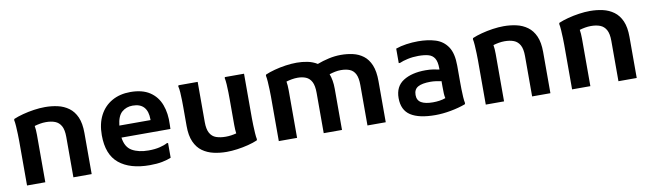

<svg xmlns="http://www.w3.org/2000/svg" viewBox="-36 -998 4907 1448"><g transform="rotate(-10 2417.5 -273.5)"><path d="M85 0V-341Q85 -361 84 -392.5Q83 -424 81 -454.5Q79 -485 75 -503L78 -511Q108 -524 149.5 -535Q191 -546 235.5 -552.5Q280 -559 320 -559Q371 -559 417.5 -548.5Q464 -538 501 -511Q538 -484 559 -436.5Q580 -389 580 -315V0H440V-309Q440 -364 423.5 -393.5Q407 -423 377.5 -434.5Q348 -446 307 -446Q285 -446 262.5 -442Q240 -438 220 -432Q225 -403 225 -364V0Z M1024 10Q873 10 789.5 -58.5Q706 -127 706 -275Q706 -363 739 -426.5Q772 -490 832.5 -524.5Q893 -559 974 -559Q1065 -559 1122 -521.5Q1179 -484 1204 -417.5Q1229 -351 1225 -265L1224 -232H849Q859 -157 909 -129Q959 -101 1034 -101Q1083 -101 1120 -110Q1157 -119 1178 -131H1188V-18Q1160 -6 1119.5 2Q1079 10 1024 10ZM973 -455Q925 -455 891 -426Q857 -397 849 -324H1088V-330Q1088 -391 1059.5 -423Q1031 -455 973 -455Z M1613 12Q1560 12 1512.5 1Q1465 -10 1428 -36.5Q1391 -63 1369.5 -111Q1348 -159 1348 -232V-377Q1348 -397 1347.5 -428Q1347 -459 1345 -489.5Q1343 -520 1338 -538L1341 -546H1488V-238Q1488 -184 1504.5 -154Q1521 -124 1552 -113Q1583 -102 1625 -102Q1646 -102 1667 -105Q1688 -108 1707 -113Q1705 -126 1704 -142.5Q1703 -159 1703 -178V-377Q1703 -397 1702.5 -428Q1702 -459 1700 -489.5Q1698 -520 1694 -538L1696 -546H1843V-204Q1843 -184 1844 -152.5Q1845 -121 1847 -90.5Q1849 -60 1853 -42L1850 -34Q1820 -21 1779 -10.5Q1738 0 1694 6Q1650 12 1613 12Z M2013 0V-341Q2013 -361 2012 -392.5Q2011 -424 2009 -454.5Q2007 -485 2003 -503L2006 -511Q2036 -524 2077 -535Q2118 -546 2162.5 -552.5Q2207 -559 2248 -559Q2290 -559 2330 -551Q2370 -543 2404 -522Q2446 -538 2493 -548.5Q2540 -559 2586 -559Q2634 -559 2678 -549Q2722 -539 2757 -512.5Q2792 -486 2812 -438Q2832 -390 2832 -315V0H2692V-309Q2692 -364 2677 -393.5Q2662 -423 2634 -434.5Q2606 -446 2566 -446Q2544 -446 2522 -441.5Q2500 -437 2478 -430Q2487 -407 2492 -378.5Q2497 -350 2497 -315V0H2357V-309Q2357 -364 2341.5 -393.5Q2326 -423 2298.5 -434.5Q2271 -446 2235 -446Q2213 -446 2190.5 -442Q2168 -438 2148 -432Q2153 -403 2153 -364V0Z M3211 12Q3086 12 3022.5 -29Q2959 -70 2959 -162Q2959 -251 3024 -292.5Q3089 -334 3195 -334Q3227 -334 3252.5 -330Q3278 -326 3300 -321V-330Q3300 -381 3284 -407Q3268 -433 3237 -441.5Q3206 -450 3160 -450Q3118 -450 3079 -441.5Q3040 -433 3016 -422H3006V-533Q3042 -546 3087 -552.5Q3132 -559 3177 -559Q3252 -559 3310.5 -540.5Q3369 -522 3403 -471.5Q3437 -421 3437 -326V-200Q3437 -179 3437.5 -147.5Q3438 -116 3440 -86Q3442 -56 3446 -38L3443 -30Q3392 -11 3329.5 0.5Q3267 12 3211 12ZM3089 -163Q3089 -122 3120 -104Q3151 -86 3209 -86Q3235 -86 3259.5 -89.5Q3284 -93 3306 -101Q3302 -118 3301 -138.5Q3300 -159 3300 -193V-232Q3281 -236 3259 -239Q3237 -242 3217 -242Q3152 -242 3120.5 -224Q3089 -206 3089 -163Z M3598 0V-341Q3598 -361 3597 -392.5Q3596 -424 3594 -454.5Q3592 -485 3588 -503L3591 -511Q3621 -524 3662.5 -535Q3704 -546 3748.5 -552.5Q3793 -559 3833 -559Q3884 -559 3930.5 -548.5Q3977 -538 4014 -511Q4051 -484 4072 -436.5Q4093 -389 4093 -315V0H3953V-309Q3953 -364 3936.5 -393.5Q3920 -423 3890.5 -434.5Q3861 -446 3820 -446Q3798 -446 3775.5 -442Q3753 -438 3733 -432Q3738 -403 3738 -364V0Z M4259 0V-341Q4259 -361 4258 -392.5Q4257 -424 4255 -454.5Q4253 -485 4249 -503L4252 -511Q4282 -524 4323.5 -535Q4365 -546 4409.5 -552.5Q4454 -559 4494 -559Q4545 -559 4591.5 -548.5Q4638 -538 4675 -511Q4712 -484 4733 -436.5Q4754 -389 4754 -315V0H4614V-309Q4614 -364 4597.5 -393.5Q4581 -423 4551.5 -434.5Q4522 -446 4481 -446Q4459 -446 4436.5 -442Q4414 -438 4394 -432Q4399 -403 4399 -364V0Z"/></g></svg>

Font: Kufam SemiBold
Style: Regular
Weight: 600
Designer: Wael Morcos, Artur Schmal
Foundry: Original Type
Version: Version 1.300; ttfautohint (v1.8.3)